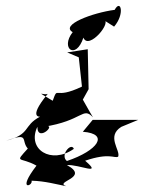

<svg xmlns="http://www.w3.org/2000/svg" viewBox="-20 -625 497 663"><path d="M252 -427 263 -326C163 -278 182 -332 162 -277C95 -317 131 -294 145 -301C69 -209 127 -224 118 -222C58 -190 88 -162 1 -139C84 -169 51 -140 76 -112C28 -59 49 -85 106 -53C36 38 95 17 89 -1C135 0 177 12 209 18C164 2 293 -11 211 -55C253 -58 337 -16 274 -70C359 -99 375 -77 388 -84C397 -106 346 -154 399 -187L457 -211H300L266 -170C359 -163 318 -105 211 -69C186 -89 226 -135 235 -111C157 -56 72 -109 109 -187C109 -129 185 -205 130 -187C267 -208 265 -258 301 -220C301 -220 283 -250 266 -281L286 -317L283 -455L212 -444ZM374 -533C412 -577 397 -630 376 -591C300 -581 187 -539 231 -514C187 -458 242 -416 268 -495C286 -449 372 -554 336 -557Z"/></svg>

Font: Charger Distortion
Style: 2It
Weight: 400
Designer: Jasper
Foundry: Cannot Into Space Fonts
Version: Version 0.98